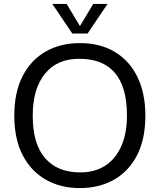

<svg xmlns="http://www.w3.org/2000/svg" viewBox="-20 -940 815 980"><path d="M387 20Q290 20 214.5 -22.5Q139 -65 96 -147.5Q53 -230 53 -350Q53 -468 95 -550.5Q137 -633 212.5 -676.5Q288 -720 388 -720Q492 -720 567 -674.5Q642 -629 682 -546Q722 -463 722 -350Q722 -229 679 -146.5Q636 -64 560.5 -22Q485 20 387 20ZM390 -60Q465 -60 518 -95Q571 -130 599.5 -195Q628 -260 628 -350Q628 -495 567 -567.5Q506 -640 384 -640Q271 -640 209 -563Q147 -486 147 -350Q147 -206 210 -133Q273 -60 390 -60ZM247 -920H320L388 -807L456 -920H529L427 -769H349Z"/></svg>

Font: Moderustic
Style: Regular
Weight: 400
Designer: Tural Alisoy
Foundry: TAFT Foundry
Version: Version 2.120